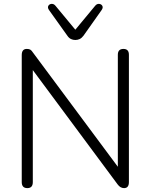

<svg xmlns="http://www.w3.org/2000/svg" viewBox="-20 -963 776 989"><path d="M121 6Q92 6 92 -25V-679Q92 -711 118 -711Q130 -711 136.5 -707Q143 -703 150 -692L587 -104V-681Q587 -711 616 -711Q644 -711 644 -681V-25Q644 6 619 6Q600 6 586 -13L149 -602V-25Q149 6 121 6ZM368 -757Q356 -757 345.5 -762Q335 -767 327 -779L232 -912Q224 -924 229 -933Q234 -942 245.5 -943Q257 -944 266 -933L368 -810L470 -933Q479 -944 490.5 -943Q502 -942 507 -933Q512 -924 504 -912L410 -779Q401 -767 390.5 -762Q380 -757 368 -757Z"/></svg>

Font: Nunito Light
Style: Regular
Weight: 300
Designer: Vernon Adams
Foundry: Vernon Adams
Version: Version 3.601; ttfautohint (v1.8.2.53-6de2)